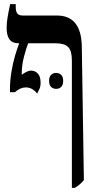

<svg xmlns="http://www.w3.org/2000/svg" viewBox="-20 -667 459 927"><path d="M159 -215Q150 -228 136 -236.5Q122 -245 105 -245Q78 -245 52 -222H28V-233Q28 -276 35 -319Q42 -362 52.5 -397.5Q63 -433 72 -456V-458Q39 -458 25.5 -477Q12 -496 12 -533Q12 -556 16.5 -583Q21 -610 29 -647H56V-633Q56 -612 63.5 -602Q71 -592 91 -592H255Q373 -592 375 -441L385 203Q363 228 341 240H327V-375Q327 -422 309 -440Q291 -458 249 -458H116Q107 -436 96 -394Q85 -352 85 -312V-306Q94 -313 106.5 -319.5Q119 -326 130 -326Q150 -326 163 -311.5Q176 -297 176 -268Q176 -248 169.5 -235.5Q163 -223 159 -215ZM217 -277Q217 -296 226.5 -305.5Q236 -315 251 -315Q266 -315 275.5 -305.5Q285 -296 285 -277Q285 -257 275.5 -247.5Q266 -238 251 -238Q236 -238 226.5 -247.5Q217 -257 217 -277Z"/></svg>

Font: Noto Serif Hebrew ExtraCondensed
Style: Bold
Weight: 700
Width: 2
Designer: Monotype Design Team
Foundry: Monotype Imaging Inc.
Version: Version 2.004; ttfautohint (v1.8.4.7-5d5b)